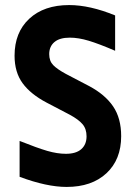

<svg xmlns="http://www.w3.org/2000/svg" viewBox="-20 -731 539 762"><path d="M37.8 -509.9Q37.8 -602.5 96.2 -656.7Q154.6 -710.9 254.4 -710.9Q336.7 -710.9 436.9 -669.8V-529.5Q372.3 -557.3 331.8 -569.4Q291.3 -581.6 257.1 -581.6Q216.7 -581.6 196 -564.1Q175.3 -546.5 175.3 -516.1Q175.3 -489.1 191 -472.8Q206.7 -456.5 241.4 -437.7L333.2 -389.7Q396.6 -356.1 428.8 -309Q460.9 -261.9 460.9 -190.7Q460.9 -97.8 402.5 -43.4Q344.1 10.9 244.4 10.9Q165.3 10.9 57.8 -29.3V-171.7Q128 -143.7 167.7 -132.1Q207.5 -120.6 241.6 -120.6Q281.7 -120.6 302.6 -139Q323.5 -157.5 323.5 -189.9Q323.5 -219.4 307.7 -238Q292 -256.6 257.4 -275.4L165.5 -323.5Q101.8 -356.9 69.8 -400.6Q37.8 -444.3 37.8 -509.9Z"/></svg>

Font: TASA Explorer VF
Style: Regular
Weight: 400
Designer: Weizhong Zhang
Foundry: Local Remote
Version: Version 1.000;Glyphs 3.2 (3192)